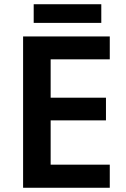

<svg xmlns="http://www.w3.org/2000/svg" viewBox="-20 -886 593 906"><path d="M498 0H89V-714H498V-606H219V-425H480V-318H219V-109H498ZM458 -866V-778H139V-866Z"/></svg>

Font: Noto Sans Meetei Mayek SemiBold
Style: Regular
Weight: 600
Designer: Monotype Design Team and Neelakash Kshetrimayum
Foundry: Monotype Imaging Inc.
Version: Version 2.002; ttfautohint (v1.8.4.7-5d5b)